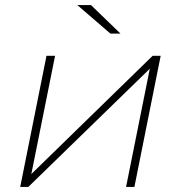

<svg xmlns="http://www.w3.org/2000/svg" viewBox="-20 -740 716 760"><path d="M60 0 164 -519H198L104 -51L584 -519H616L512 0H479L573 -468L92 0ZM417 -607 286 -720H340L457 -607Z"/></svg>

Font: Montserrat ExtraLight
Style: Italic
Weight: 200
Italic angle: -11.3°
Designer: Julieta Ulanovsky
Foundry: Julieta Ulanovsky
Version: Version 9.000; ttfautohint (v1.8.4.7-5d5b)